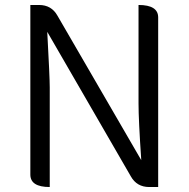

<svg xmlns="http://www.w3.org/2000/svg" viewBox="-20 -752 758 772"><path d="M180 0Q102 0 102 -50V-732H137Q187 -732 211 -689L548 -108Q537 -269 537 -336V-732Q616 -732 616 -682V0H580Q530 0 506 -43L170 -624Q180 -441 180 -401V0Z"/></svg>

Font: Swei Half Moon CJK TC
Style: DemiLight
Weight: 350
Version: Version 2.125